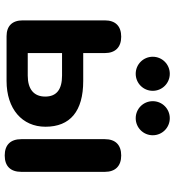

<svg xmlns="http://www.w3.org/2000/svg" viewBox="18 -768 757 834"><g transform="rotate(90 397.0 -350.5)"><path d="M137 0H331C453 0 530 -68 530 -169C530 -276 463 -333 331 -333H210V-427C210 -473 184 -498 139 -498C93 -498 68 -473 68 -427V-70C68 -25 92 0 137 0ZM308 -92H210V-241H308C367 -241 399 -218 399 -168C399 -117 365 -92 308 -92ZM655 8C701 8 726 -17 726 -64V-427C726 -473 700 -498 655 -498C609 -498 584 -473 584 -427V-64C584 -17 609 8 655 8ZM300 -561C341 -561 374 -594 374 -635C374 -676 341 -709 300 -709C259 -709 226 -676 226 -635C226 -594 259 -561 300 -561ZM493 -561C534 -561 567 -594 567 -635C567 -676 534 -709 493 -709C452 -709 419 -676 419 -635C419 -594 452 -561 493 -561Z"/></g></svg>

Font: SN Pro
Style: Bold
Weight: 700
Designer: Tobias Whetton
Foundry: Supernotes
Version: Version 1.003;Glyphs 3.3 (3324)